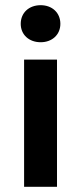

<svg xmlns="http://www.w3.org/2000/svg" viewBox="-20 -721 313 741"><path d="M73 -491V0H200V-491ZM60 -629C60 -587 92 -558 137 -558C181 -558 213 -587 213 -629C213 -672 181 -701 137 -701C92 -701 60 -672 60 -629Z"/></svg>

Font: Source Sans Pro SemBd
Style: Regular
Weight: 700
Designer: Paul D. Hunt
Foundry: Adobe Systems Incorporated
Version: Version 2.020;PS 2.0;hotconv 1.0.86;makeotf.lib2.5.63406